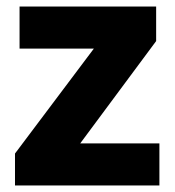

<svg xmlns="http://www.w3.org/2000/svg" viewBox="-20 -569 537 589"><path d="M469 0H26V-98L268 -420H40V-549H459V-443L226 -129H469Z"/></svg>

Font: Noto Sans Devanagari ExtraBold
Style: Regular
Weight: 800
Version: Version 2.003